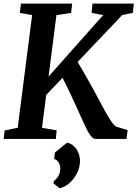

<svg xmlns="http://www.w3.org/2000/svg" viewBox="-23 -767 759 1060"><path d="M347.7 20.5Q364.3 23.9 377.7 33.9Q391.1 43.9 400.4 58.3Q409.7 72.8 414.6 90.3Q419.4 107.9 418.5 127Q417 156.2 405.5 181.6Q394 207 377.7 226.1Q361.3 245.1 342.3 257.1Q323.2 269 306.6 272.5L272.5 245.6L273.9 232.9Q287.6 223.1 298.1 207Q308.6 190.9 309.6 164.6Q310.1 155.8 307.6 146.7Q305.2 137.7 300.8 130.1Q296.4 122.6 289.8 117.4Q283.2 112.3 275.9 111.3L279.8 75.2ZM2.9 -46.9 74.7 -61.5 154.3 -683.6 86.4 -695.8 92.8 -747.1H375.5L369.6 -695.8L288.6 -683.6L245.1 -344.2L546.4 -683.6L482.4 -695.8L487.8 -747.1H715.8L710.4 -695.8L651.9 -684.1L405.3 -424.8Q417 -406.2 432.9 -378.9Q448.7 -351.6 465.1 -322.5Q481.4 -293.5 496.1 -266.4Q510.7 -239.3 520.5 -221.2Q539.6 -185.1 554.2 -158.4Q568.8 -131.8 580.6 -113.3Q592.3 -94.7 601.3 -83.5Q610.4 -72.3 618.7 -67.9L681.6 -48.8L675.3 0H502.9Q492.7 -1.5 483.6 -10.5Q474.6 -19.5 464.8 -36.6Q455.1 -53.7 443.6 -78.9Q432.1 -104 417 -137.2Q407.7 -157.7 396 -183.6Q384.3 -209.5 371.6 -236.6Q358.9 -263.7 346.2 -289.8Q333.5 -315.9 322.3 -337.4L231.9 -242.7L209 -61.5L289.6 -47.4L285.6 0H-2.9Z"/></svg>

Font: Brush Lettering One
Style: Bold Italic
Weight: 400
Italic angle: -7°
Designer: Eben Sorkin
Foundry: Eben Sorkin
Version: Version 1.001